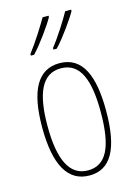

<svg xmlns="http://www.w3.org/2000/svg" viewBox="-118 -829 639 903"><g transform="rotate(-15 201.5 -378.0)"><path d="M321 -759V-766H292C273 -731 226 -656 192 -614V-606H208C246 -645 305 -729 321 -759ZM211 -759V-766H182C162 -731 118 -660 82 -614V-606H98C136 -645 195 -729 211 -759ZM357 -264C357 -433 315 -537 202 -537C96 -537 46 -444 46 -266C46 -80 100 10 204 10C306 10 357 -77 357 -264ZM72 -266C72 -424 110 -512 202 -512C298 -512 331 -418 331 -265C331 -94 291 -15 203 -15C113 -15 72 -102 72 -266Z"/></g></svg>

Font: Noto Sans Devanagari ExtraCondensed Thin
Style: Regular
Weight: 100
Width: 2
Designer: Jelle Bosma - Monotype Design Team
Foundry: Monotype Imaging Inc.
Version: Version 2.004